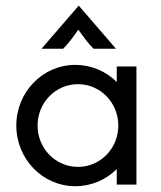

<svg xmlns="http://www.w3.org/2000/svg" viewBox="-20 -651 568 677"><path d="M126.4 -479.2H202.8C222.2 -498.6 236.1 -518.1 256.2 -546.5C276.4 -518.1 290.3 -498.6 309.7 -479.2H388.9L257.6 -631.2ZM245.1 5.6C302.8 5.6 354.2 -17.4 391.7 -54.9V0H461.1V-416.7H391.7V-361.8C354.2 -399.3 302.8 -422.2 245.1 -422.2C130.6 -422.2 37.5 -326.4 37.5 -208.3C37.5 -90.3 130.6 5.6 245.1 5.6ZM254.9 -62.5C175.7 -62.5 112.5 -127.8 112.5 -208.3C112.5 -288.9 175.7 -354.2 254.9 -354.2C334 -354.2 397.2 -288.9 397.2 -208.3C397.2 -127.8 334 -62.5 254.9 -62.5Z"/></svg>

Font: Afacad
Style: Regular
Weight: 400
Designer: Kristian Moeller
Foundry: Dicotype
Version: Version 1.000